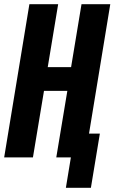

<svg xmlns="http://www.w3.org/2000/svg" viewBox="-20 -755 549 921"><path d="M416 146H296L320 0H250L303 -319H191L138 0H0L121 -735H259L209 -433H321L371 -735H509L407 -114H459Z"/></svg>

Font: Iosevka Term Curly Hv Obl
Style: Regular
Weight: 900
Italic angle: -9°
Designer: Belleve Invis
Foundry: Belleve Invis
Version: Version 32.3.0